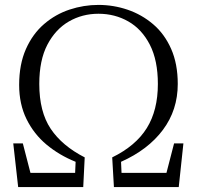

<svg xmlns="http://www.w3.org/2000/svg" viewBox="-20 -762 802 782"><path d="M54 0 34 -178H73L104 -58H286L288 -103Q221 -130 169.5 -173Q118 -216 88 -277Q58 -338 58 -416Q58 -500 85.5 -562Q113 -624 159.5 -664Q206 -704 263.5 -723Q321 -742 381 -742Q442 -742 499.5 -722.5Q557 -703 603.5 -663.5Q650 -624 677 -563Q704 -502 704 -420Q704 -314 643.5 -233Q583 -152 473 -103L475 -58H658L689 -178H727L708 0H444L437 -121Q533 -168 578 -240.5Q623 -313 623 -420Q623 -516 590.5 -579.5Q558 -643 503 -674.5Q448 -706 381 -706Q315 -706 260.5 -674.5Q206 -643 173 -580Q140 -517 140 -420Q140 -307 186.5 -237.5Q233 -168 325 -121L319 0Z"/></svg>

Font: Early Summer Mincho Light
Style: Regular
Weight: 300
Designer: GuiWonder
Version: Version 1.002